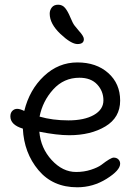

<svg xmlns="http://www.w3.org/2000/svg" viewBox="-20 -780 579 815"><path d="M317 -450Q251 -450 206 -400.5Q161 -351 148 -285Q203 -269 270.5 -269Q338 -269 378.5 -292Q419 -315 419 -354Q419 -393 392.5 -421.5Q366 -450 317 -450ZM274 -206Q222 -206 147 -221Q153 -151 199.5 -100.5Q246 -50 303 -50Q337 -50 366 -59.5Q395 -69 410 -80Q450 -111 462.5 -111Q475 -111 482.5 -103.5Q490 -96 490 -85Q490 -57 432.5 -21Q375 15 308 15Q204 15 143 -58Q82 -131 77 -234Q24 -250 24 -286Q24 -301 32.5 -309.5Q41 -318 53 -318Q65 -318 83 -309Q105 -399 166.5 -457Q228 -515 308.5 -515Q389 -515 439.5 -470Q490 -425 490 -353Q490 -281 427.5 -243.5Q365 -206 274 -206ZM336 -614Q336 -593 309 -593Q282 -593 236.5 -636Q191 -679 191 -722Q191 -737 200 -748.5Q209 -760 227 -760Q245 -760 256.5 -746Q268 -732 278.5 -706.5Q289 -681 296.5 -671.5Q304 -662 315 -649Q336 -626 336 -614Z"/></svg>

Font: Delius
Style: Regular
Weight: 400
Designer: Natalia Raices
Foundry: Natalia Raices
Version: Version 1.001